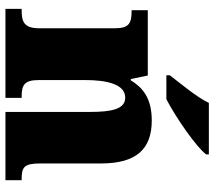

<svg xmlns="http://www.w3.org/2000/svg" viewBox="-62 -744 806 723"><g transform="rotate(90 341.5 -383.0)"><path d="M264 -619V-606H354C424 -642 537 -721 562 -756V-766H368C347 -721 293 -657 264 -619ZM14 0H349V-61H345C301 -61 282 -71 282 -125V-301C282 -380 297 -451 348 -451C391 -451 402 -402 402 -317V0H659V-61H655C610 -61 596 -70 596 -131V-360C596 -494 541 -551 434 -551C346 -551 308 -513 283 -472H278L265 -536H19V-475H23C67 -475 87 -466 87 -412V-128C87 -70 63 -61 18 -61H14Z"/></g></svg>

Font: Noto Serif Gurmukhi Black
Style: Regular
Weight: 900
Designer: Vaibhav Singh and the Monotype Design Team
Foundry: Monotype Imaging Inc.
Version: Version 2.004